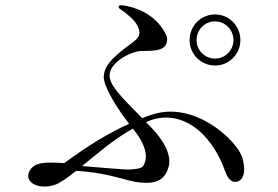

<svg xmlns="http://www.w3.org/2000/svg" viewBox="-20 -754 1040 718"><path d="M886 -165C867 -227 706 -383 541 -323C531 -320 521 -316 512 -312C432 -393 386 -438 390 -476C394 -522 467 -560 503 -563C522 -564 564 -562 584 -572C606 -582 609 -608 602 -622C560 -712 466 -729 452 -732C444 -733 426 -738 424 -730C422 -722 432 -719 445 -709C481 -681 493 -666 500 -642C508 -612 481 -600 450 -576C397 -534 372 -509 368 -470C365 -431 422 -343 463 -291C339 -235 254 -167 220 -144C151 -148 108 -150 89 -112C82 -97 84 -79 105 -66C126 -53 172 -51 206 -73C226 -85 246 -100 265 -115C400 -107 446 -76 510 -71C570 -66 599 -86 611 -132C626 -192 562 -261 541 -282L526 -297C530 -299 534 -300 537 -302C649 -346 767 -270 823 -111C830 -91 845 -66 871 -76C897 -87 897 -127 886 -165ZM516 -134C509 -122 477 -120 454 -120C431 -121 346 -128 287 -133C345 -180 406 -234 477 -273C503 -241 544 -181 516 -134ZM784 -509C837 -509 879 -552 879 -604C879 -657 837 -700 784 -700C731 -700 689 -657 689 -604C689 -552 731 -509 784 -509ZM784 -674C822 -674 853 -643 853 -604C853 -566 822 -535 784 -535C746 -535 715 -566 715 -604C715 -643 746 -674 784 -674Z"/></svg>

Font: Shippori Mincho
Style: Regular
Weight: 400
Designer: Bonji Tadano  Ryoko NISHIZUKA  (kana & ideographs); Frank Grießhammer (Latin, Greek & Cyrillic); Wenlong ZHANG  (bopomof
Foundry: Adobe Systems Incorporated
Version: Version 1.003;PS 1.001;hotconv 16.6.54;makeotf.lib2.5.65590